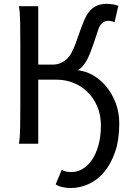

<svg xmlns="http://www.w3.org/2000/svg" viewBox="-20 -745 682 995"><path d="M573.7 -629.9Q567.9 -632.8 557.6 -635Q547.4 -637.2 539.6 -637.2Q522.5 -637.2 510 -625.7Q497.6 -614.3 490.7 -595.7Q486.3 -583.5 480.5 -565.4Q474.6 -547.4 467.5 -526.4Q460.4 -505.4 452.1 -483.4Q443.8 -461.4 434.6 -441.9Q426.8 -425.8 414.8 -409.7Q402.8 -393.6 383.3 -380.9Q423.3 -377 461.9 -355Q500.5 -333 530.8 -296.4Q561 -259.8 579.6 -210.9Q598.1 -162.1 598.1 -105Q598.1 -21 576.7 41.7Q555.2 104.5 520 146.2Q484.9 188 439.5 208.7Q394 229.5 346.7 229.5Q322.8 229.5 301 224.1Q279.3 218.8 268.6 210L300.3 134.3Q306.6 139.6 318.8 143.1Q331.1 146.5 351.6 146.5Q380.9 146.5 408.2 130.4Q435.5 114.3 456.5 83.5Q477.5 52.7 490.2 7.8Q502.9 -37.1 502.9 -95.2Q502.9 -149.9 483.9 -193.8Q464.8 -237.8 433.1 -268.6Q401.4 -299.3 360.4 -315.7Q319.3 -332 275.9 -332H178.2V0H78.1Q83.5 -29.3 84.5 -84.7Q85.4 -140.1 85.4 -212.4V-500.5Q85.4 -572.8 84.5 -628.2Q83.5 -683.6 78.1 -712.9H178.2V-410.2H253.9Q265.6 -410.2 278.6 -413.1Q291.5 -416 304 -422.9Q316.4 -429.7 328.1 -440.9Q339.8 -452.1 349.1 -468.8Q361.8 -491.7 372.3 -521Q382.8 -550.3 393.3 -580.1Q403.8 -609.9 414.8 -636.5Q425.8 -663.1 439.5 -681.2Q456.5 -704.1 479.7 -714.6Q502.9 -725.1 532.2 -725.1Q547.9 -725.1 564.9 -722.4Q582 -719.7 593.3 -715.3Z"/></svg>

Font: Andika
Style: Regular
Weight: 400
Designer: Victor Gaultney, Annie Olsen, Julie Remington, Don Collingsworth, Eric Hays
Foundry: SIL International
Version: Version 1.001